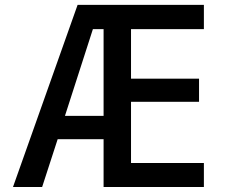

<svg xmlns="http://www.w3.org/2000/svg" viewBox="-20 -751 910 772"><path d="M241.2 -285.2H396.5V-633.8H353.5ZM292 -731.4H799.8V-633.8H506.8V-434.6H780.3V-341.8H506.8V-95.7H799.8V1H396.5V-191.4H211.9L149.4 1H32.2Z"/></svg>

Font: Gen Shin Gothic Medium
Style: Regular
Weight: 500
Designer: [Source Han Sans]
Ryoko NISHIZUKA  (kana & ideographs); Paul D. Hunt (Latin, Greek & Cyrillic); Wenlong ZHANG  (bopomofo
Version: Version 1.002.20150607